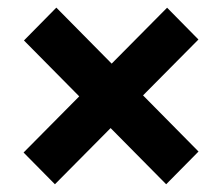

<svg xmlns="http://www.w3.org/2000/svg" viewBox="-20 -577 583 501"><path d="M123.3 -96.2 497.8 -473.9 416 -556.9 41.5 -179ZM413.6 -96.2 498 -181.6 127 -557.1 42.5 -471.4Z"/></svg>

Font: Roboto Flex
Style: Regular
Weight: 400
Designer: Berlow after Robertson
Foundry: Google
Version: Version 3.200;gftools[0.9.32]